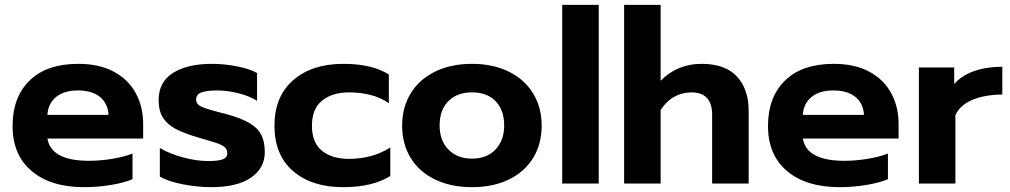

<svg xmlns="http://www.w3.org/2000/svg" viewBox="-20 -759 4177 794"><path d="M32 -238Q32 -357 102.5 -426Q173 -495 304 -495Q390 -495 450 -463Q510 -431 541 -374.5Q572 -318 572 -247V-186H176Q192 -94 348 -94Q394 -94 443 -102Q492 -110 528 -124V-18Q493 -3 438 6Q383 15 328 15Q190 15 111 -51.5Q32 -118 32 -238ZM429 -284Q426 -332 393 -358.5Q360 -385 302 -385Q245 -385 212 -358Q179 -331 176 -284Z M641 -29V-147Q681 -123 737 -108Q793 -93 841 -93Q882 -93 901 -100Q920 -107 920 -126Q920 -141 909 -150.5Q898 -160 875.5 -167.5Q853 -175 801 -190Q740 -208 705.5 -226.5Q671 -245 653.5 -273Q636 -301 636 -345Q636 -420 695.5 -457.5Q755 -495 857 -495Q907 -495 960.5 -484.5Q1014 -474 1043 -457V-342Q1014 -361 967.5 -373Q921 -385 877 -385Q836 -385 813.5 -377Q791 -369 791 -347Q791 -328 812.5 -318Q834 -308 893 -293L913 -288Q976 -271 1011 -250.5Q1046 -230 1060.5 -201.5Q1075 -173 1075 -130Q1075 -64 1018 -24.5Q961 15 853 15Q799 15 737.5 3.5Q676 -8 641 -29Z M1115 -239Q1115 -360 1192.5 -427.5Q1270 -495 1400 -495Q1518 -495 1588 -451V-332Q1556 -355 1513.5 -366Q1471 -377 1424 -377Q1354 -377 1312 -343Q1270 -309 1270 -239Q1270 -169 1311.5 -135.5Q1353 -102 1423 -102Q1520 -102 1594 -149V-31Q1520 15 1399 15Q1269 15 1192 -51.5Q1115 -118 1115 -239Z M1643 -240Q1643 -315 1678.5 -373Q1714 -431 1779.5 -463Q1845 -495 1932 -495Q2018 -495 2083.5 -463Q2149 -431 2184.5 -373Q2220 -315 2220 -240Q2220 -163 2184.5 -105.5Q2149 -48 2084 -16.5Q2019 15 1932 15Q1845 15 1779.5 -16.5Q1714 -48 1678.5 -105.5Q1643 -163 1643 -240ZM2065 -240Q2065 -304 2029.5 -340.5Q1994 -377 1932 -377Q1870 -377 1834 -340.5Q1798 -304 1798 -240Q1798 -178 1834.5 -140.5Q1871 -103 1932 -103Q1993 -103 2029 -140.5Q2065 -178 2065 -240Z M2305 -739H2456V0H2305Z M2561 -739H2712V-425Q2746 -460 2789 -477.5Q2832 -495 2881 -495Q2979 -495 3027.5 -442.5Q3076 -390 3076 -301V0H2925V-284Q2925 -377 2839 -377Q2801 -377 2768 -358.5Q2735 -340 2712 -304V0H2561Z M3156 -238Q3156 -357 3226.5 -426Q3297 -495 3428 -495Q3514 -495 3574 -463Q3634 -431 3665 -374.5Q3696 -318 3696 -247V-186H3300Q3316 -94 3472 -94Q3518 -94 3567 -102Q3616 -110 3652 -124V-18Q3617 -3 3562 6Q3507 15 3452 15Q3314 15 3235 -51.5Q3156 -118 3156 -238ZM3553 -284Q3550 -332 3517 -358.5Q3484 -385 3426 -385Q3369 -385 3336 -358Q3303 -331 3300 -284Z M3780 -480H3926V-411Q3955 -446 4007 -464.5Q4059 -483 4125 -483V-368Q4056 -368 4003.5 -347Q3951 -326 3931 -283V0H3780Z"/></svg>

Font: Prompt SemiBold
Style: Regular
Weight: 600
Designer: Katatrad Team
Foundry: CadsonDemak
Version: Version 1.001